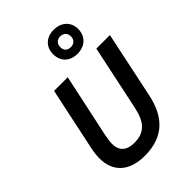

<svg xmlns="http://www.w3.org/2000/svg" viewBox="-284 -1126 1262 1262"><g transform="rotate(-45 347.5 -495.0)"><path d="M458 -777C525 -777 576 -819 576 -890C576 -959 525 -1000 458 -1000C391 -1000 342 -959 342 -889C342 -819 389 -777 458 -777ZM458 -839C425 -839 408 -858 408 -889C408 -920 429 -939 458 -939C487 -939 508 -920 508 -889C508 -858 487 -839 458 -839ZM297 10C480 10 564 -95 597 -249L695 -714H569L473 -260C450 -153 407 -99 308 -99C235 -99 199 -135 199 -198C199 -217 203 -244 208 -270L303 -714H176L82 -271C76 -242 73 -212 73 -190C73 -67 149 10 297 10Z"/></g></svg>

Font: Noto Sans SemiBold
Style: Italic
Weight: 600
Italic angle: -12°
Designer: Monotype Design Team
Foundry: Monotype Imaging Inc.
Version: Version 2.013